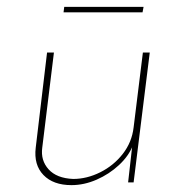

<svg xmlns="http://www.w3.org/2000/svg" viewBox="-20 -531 527 559"><path d="M188 8Q135 8 106.5 -21.5Q78 -51 84 -101L117 -378H137L103 -101Q98 -64 121.5 -38Q145 -12 193 -10Q233 -10 272 -29.5Q311 -49 337.5 -83Q364 -117 369 -160L396 -378H416L369 0H353L366 -115L367 -108Q355 -77 326.5 -50.5Q298 -24 261.5 -8Q225 8 188 8ZM167 -511H398L395 -495H165Z"/></svg>

Font: Josefin Sans Thin Thin
Style: Italic
Weight: 250
Italic angle: -7°
Version: Version 2.000